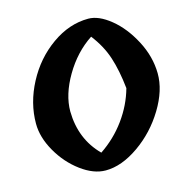

<svg xmlns="http://www.w3.org/2000/svg" viewBox="-111 -860 922 963"><g transform="rotate(-15 350.5 -379.0)"><path d="M527 -372Q517 -466 494.5 -535Q472 -604 423 -667Q338 -611 281.5 -515Q225 -419 225 -332Q227 -187 322 -92Q398 -143 451 -216Q504 -289 527 -372ZM43 -317Q43 -424 97 -526.5Q151 -629 242 -693.5Q333 -758 432 -758Q486 -758 547.5 -708Q609 -658 653 -574.5Q697 -491 698 -403.5Q699 -316 641 -220.5Q583 -125 493.5 -62.5Q404 0 321 0Q259 0 193.5 -48.5Q128 -97 85.5 -171.5Q43 -246 43 -317Z"/></g></svg>

Font: Tillana
Style: Bold
Weight: 700
Designer: Lipi Raval (Devanagari, Latin), Jonny Pinhorn (Latin)
Foundry: Indian Type Foundry
Version: Version 2.002;PS 1.0;hotconv 1.0.79;makeotf.lib2.5.61930; tt